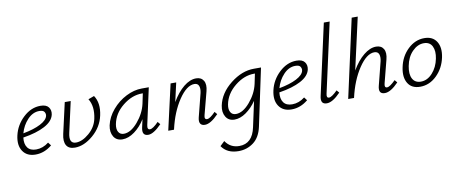

<svg xmlns="http://www.w3.org/2000/svg" viewBox="-80 -1069 4107 1717"><g transform="rotate(-10 1973.5 -211.0)"><path d="M291 -418Q344 -418 365 -390Q386 -362 378 -323Q365 -264 289.5 -224Q214 -184 92 -165Q85 -107 109.5 -73.5Q134 -40 187 -40Q249 -40 302 -82L324 -53Q255 4 175 4Q97 4 60 -50.5Q23 -105 43 -193Q64 -285 135 -351.5Q206 -418 291 -418ZM326 -321Q330 -339 319.5 -356.5Q309 -374 273 -374Q214 -374 166 -323Q118 -272 99 -202Q197 -220 257.5 -251.5Q318 -283 326 -321Z M566 -413 504 -136Q482 -39 549 -39Q606 -39 668 -92Q730 -145 746 -219Q770 -330 725 -401L779 -421Q827 -350 803 -240Q781 -138 698 -67Q615 4 532 4Q476 4 455 -32.5Q434 -69 449 -135L512 -413Z M1299 -94 1319 -70Q1246 5 1198 5Q1137 5 1154 -70L1170 -142Q1129 -76 1073.5 -35.5Q1018 5 964 5Q909 5 884 -36.5Q859 -78 871 -138Q887 -212 941.5 -276Q996 -340 1068.5 -376.5Q1141 -413 1211 -413H1275L1203 -83Q1194 -41 1221 -41Q1248 -41 1299 -94ZM984 -42Q1047 -42 1111 -117Q1175 -192 1194 -278L1213 -369H1205Q1114 -369 1030 -301.5Q946 -234 928 -138Q920 -94 935.5 -68Q951 -42 984 -42Z M1816 -94 1836 -70Q1764 5 1712 5Q1683 5 1671 -13.5Q1659 -32 1668 -69L1722 -282Q1731 -322 1721 -346.5Q1711 -371 1681 -371Q1611 -371 1539 -264Q1467 -157 1432 -3L1431 0H1379L1473 -413H1524L1485 -241Q1534 -325 1591.5 -371.5Q1649 -418 1705 -418Q1751 -418 1772 -383.5Q1793 -349 1777 -288L1723 -82Q1712 -42 1740 -42Q1766 -42 1816 -94Z M2229 -413H2294L2184 105Q2164 199 2104.5 244Q2045 289 1968 289Q1864 289 1815 217L1856 178Q1901 245 1982 245Q2101 245 2131 101L2181 -130Q2139 -69 2086 -32Q2033 5 1981 5Q1928 5 1902.5 -36.5Q1877 -78 1889 -138Q1912 -249 2016 -331Q2120 -413 2229 -413ZM2002 -42Q2065 -42 2129 -117Q2193 -192 2212 -278L2231 -369H2223Q2132 -369 2048 -301Q1964 -233 1946 -138Q1938 -94 1953.5 -68Q1969 -42 2002 -42Z M2616 -418Q2669 -418 2690 -390Q2711 -362 2703 -323Q2690 -264 2614.5 -224Q2539 -184 2417 -165Q2410 -107 2434.5 -73.5Q2459 -40 2512 -40Q2574 -40 2627 -82L2649 -53Q2580 4 2500 4Q2422 4 2385 -50.5Q2348 -105 2368 -193Q2389 -285 2460 -351.5Q2531 -418 2616 -418ZM2651 -321Q2655 -339 2644.5 -356.5Q2634 -374 2598 -374Q2539 -374 2491 -323Q2443 -272 2424 -202Q2522 -220 2582.5 -251.5Q2643 -283 2651 -321Z M2819 5Q2758 5 2775 -69L2917 -711H2970L2831 -82Q2821 -42 2847 -42Q2872 -42 2924 -94L2944 -70Q2872 5 2819 5Z M3451 -94 3471 -70Q3399 5 3346 5Q3284 5 3303 -69L3357 -282Q3366 -322 3356 -346.5Q3346 -371 3315 -371Q3245 -371 3173 -263Q3101 -155 3066 0H3013L3170 -711H3225L3119 -240Q3168 -324 3226 -371Q3284 -418 3339 -418Q3386 -418 3406.5 -383.5Q3427 -349 3411 -288L3358 -82Q3347 -42 3374 -42Q3399 -42 3451 -94Z M3667 4Q3590 4 3556.5 -51Q3523 -106 3541 -193Q3560 -290 3626.5 -354Q3693 -418 3777 -418Q3853 -418 3887.5 -363.5Q3922 -309 3904 -221Q3884 -125 3818 -60.5Q3752 4 3667 4ZM3681 -40Q3740 -40 3786.5 -91.5Q3833 -143 3848 -219Q3862 -287 3840.5 -330.5Q3819 -374 3765 -374Q3708 -374 3660 -325Q3612 -276 3597 -196Q3583 -124 3605.5 -82Q3628 -40 3681 -40Z"/></g></svg>

Font: EauTestInfant Semilight
Style: Italic
Weight: 300
Italic angle: -12°
Designer: Christian Thalmann (Catharsis Fonts)
Version: Version 0.001;PS 000.001;hotconv 1.0.88;makeotf.lib2.5.64775